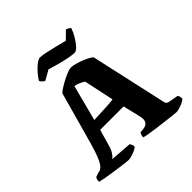

<svg xmlns="http://www.w3.org/2000/svg" viewBox="-234 -1113 1300 1300"><g transform="rotate(-45 416.0 -463.0)"><path d="M266 0Q261 0 239.5 -2.5Q218 -5 187 -9Q156 -13 123.5 -18Q91 -23 63 -28Q35 -33 20 -37Q20 -66 30 -74L49 -81Q59 -85 70.5 -86.5Q82 -88 96 -101.5Q110 -115 126.5 -152Q143 -189 164 -263L268 -637Q276 -646 297 -659.5Q318 -673 344.5 -687Q371 -701 395 -710.5Q419 -720 432 -720Q447 -720 476.5 -712Q506 -704 537.5 -690.5Q569 -677 590 -660L713 -107Q716 -95 724 -90.5Q732 -86 744 -84L807 -73Q811 -66 813.5 -61.5Q816 -57 817 -37Q809 -28 791 -19.5Q773 -11 754 -5.5Q735 0 723 0Q718 0 691.5 -3Q665 -6 627.5 -10.5Q590 -15 551.5 -20Q513 -25 483.5 -30Q454 -35 444 -39Q444 -54 449.5 -64.5Q455 -75 455 -76L487 -79Q496 -80 508.5 -85.5Q521 -91 528.5 -107Q536 -123 528 -157L498 -281H274L236 -149Q232 -135 223 -120Q214 -105 204.5 -94.5Q195 -84 189 -83L347 -71Q349 -68 354 -58Q359 -48 359 -36Q352 -28 334 -19.5Q316 -11 297 -5.5Q278 0 266 0ZM293 -356Q374 -360 418 -362Q462 -364 479 -368L433 -584Q396 -608 360 -614ZM520 -772Q504 -772 468.5 -778.5Q433 -785 392 -796Q351 -807 316 -818L246 -778Q239 -781 229 -789.5Q219 -798 215 -809Q229 -832 251 -857Q273 -882 295.5 -899Q318 -916 333 -916Q350 -916 385.5 -908.5Q421 -901 462 -891Q503 -881 536 -872L591 -926Q597 -923 605 -919.5Q613 -916 623 -907Q613 -877 594.5 -846Q576 -815 556 -793.5Q536 -772 520 -772Z"/></g></svg>

Font: Texturina Black
Style: Regular
Weight: 900
Designer: Guillermo Torres Carreño
Foundry: Omnibus-Type
Version: Version 1.002; ttfautohint (v1.8.3)